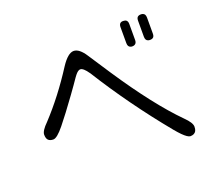

<svg xmlns="http://www.w3.org/2000/svg" viewBox="-125 -931 1250 1104"><g transform="rotate(-20 500.0 -379.0)"><path d="M699.2 -727.5V-629.9Q699.2 -607.4 714.8 -602.5Q719.7 -600.6 725.6 -600.6Q731.4 -600.6 734.4 -601.6Q741.2 -603.5 745.1 -607.4Q752.9 -614.3 752.9 -629.9V-727.5Q752.9 -743.2 745.1 -750Q738.3 -755.9 725.6 -755.9Q699.2 -756.8 699.2 -727.5ZM834 -756.8Q820.3 -756.8 813.5 -750Q806.6 -743.2 806.6 -727.5V-629.9Q806.6 -607.4 822.3 -602.5Q827.1 -600.6 834 -600.6Q847.7 -600.6 854.5 -607.4Q861.3 -614.3 861.3 -629.9V-727.5Q861.3 -750 845.7 -754.9Q840.8 -756.8 834 -756.8ZM398.4 -579.1Q417 -579.1 444.3 -539.1Q444.3 -539.1 445.3 -538.1Q593.8 -299.8 783.2 -69.3Q801.8 -46.9 817.4 -31.2Q846.7 -2 862.3 -1Q888.7 -1 898.4 -19.5Q903.3 -29.3 903.3 -44.9Q903.3 -69.3 863.3 -108.4Q725.6 -247.1 555.7 -502.9L467.8 -636.7Q432.6 -691.4 398.4 -691.4Q363.3 -691.4 320.3 -626Q224.6 -476.6 116.2 -360.4Q75.2 -320.3 75.2 -296.9Q75.2 -273.4 85.4 -263.2Q95.7 -252.9 116.2 -252.9Q138.7 -252.9 183.6 -308.1Q228.5 -363.3 296.9 -458L331.1 -505.9Q364.3 -555.7 376.5 -567.4Q388.7 -579.1 398.4 -579.1Z"/></g></svg>

Font: FakePearl
Style: Light
Weight: 350
Version: Version 1.2